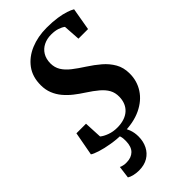

<svg xmlns="http://www.w3.org/2000/svg" viewBox="-298 -828 1139 1139"><g transform="rotate(-45 272.0 -258.5)"><path d="M227.5 11Q179 11 132.5 3.2Q86 -4.5 51.8 -15.5Q17.5 -26.5 5.5 -35.5L33 -184.5H113.5L119 -72Q135.5 -58 164.8 -47.2Q194 -36.5 228 -36.5Q260.5 -36.5 286 -44.8Q311.5 -53 329.2 -68.8Q347 -84.5 356.5 -107Q366 -129.5 366.5 -158Q367 -191.5 352.8 -217.5Q338.5 -243.5 310.5 -267.2Q282.5 -291 241.5 -317.5Q211 -337 182.8 -359.2Q154.5 -381.5 132.5 -407.8Q110.5 -434 97.8 -465.8Q85 -497.5 85 -536Q85 -606.5 120.8 -654.5Q156.5 -702.5 216.8 -727.5Q277 -752.5 351 -752.5Q400.5 -752.5 438.5 -746.8Q476.5 -741 502.8 -732.2Q529 -723.5 543.5 -714.5L519 -573H438.5L431.5 -679Q417.5 -690 394.8 -697.5Q372 -705 341 -705Q305.5 -705 277.5 -691Q249.5 -677 233.5 -650.8Q217.5 -624.5 217 -587.5Q217 -552.5 233.5 -525.5Q250 -498.5 281.2 -474Q312.5 -449.5 355.5 -422Q395 -396.5 429.8 -366.8Q464.5 -337 486 -299.5Q507.5 -262 507.5 -212.5Q508 -150 475.2 -99.2Q442.5 -48.5 380 -18.8Q317.5 11 227.5 11ZM222 -15.5 247.5 -13.5Q260 2 270.2 29.5Q280.5 57 280.5 89.5Q280.5 130.5 264 163.5Q247.5 196.5 216.2 215.5Q185 234.5 139.5 234.5Q119 234.5 98 229.8Q77 225 64 216.5L74 139Q81 143 94.2 146Q107.5 149 122.5 148.5Q161.5 148 184.5 125.5Q207.5 103 208.5 57Q209.5 31.5 203.8 14.5Q198 -2.5 193.5 -13.5Z"/></g></svg>

Font: Merriweather 60pt
Style: Bold Italic
Weight: 700
Italic angle: -7.8°
Version: Version 2.101